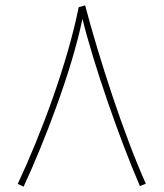

<svg xmlns="http://www.w3.org/2000/svg" viewBox="-20 -695 610 715"><path d="M297 -675 273 -668C232 -462 134 -197 46 -10L68 0C142 -159 247 -429 287 -625C328 -458 423 -183 501 -2L523 -11C439 -199 349 -479 297 -675Z"/></svg>

Font: Noto Sans Arabic Thin
Style: Regular
Weight: 100
Designer: Monotype Design Team, Nadine Chahine, Nizar Qandah and Khaled Hosny
Foundry: Monotype Imaging Inc.
Version: Version 2.012